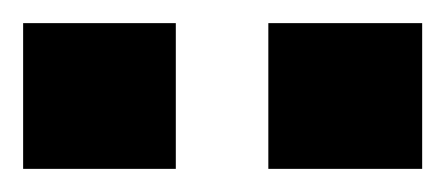

<svg xmlns="http://www.w3.org/2000/svg" viewBox="-20 -744 385 166"><path d="M0 -598V-724H132V-598ZM212 -598V-724H345V-598Z"/></svg>

Font: Archivo SemiBold ExtraBold
Style: Regular
Weight: 800
Version: Version 2.001